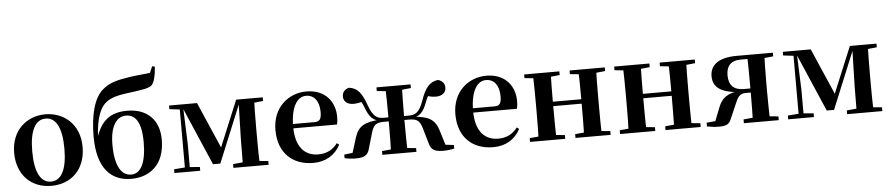

<svg xmlns="http://www.w3.org/2000/svg" viewBox="-46 -1180 7042 1519"><g transform="rotate(-5 3474.5 -420.5)"><path d="M311 16.2C468.7 16.2 583.4 -90.2 583.4 -269.8C583.4 -449.1 459 -551.9 311 -551.9C163.7 -551.9 39.6 -447.6 39.6 -269.8C39.6 -92.4 152.5 16.2 311 16.2ZM311 -17.5C230.3 -17.5 183.2 -100.3 183.2 -268.1C183.2 -436.6 230.3 -518 311 -518C392.2 -518 438.7 -436.6 438.7 -268.1C438.7 -100.3 392.2 -17.5 311 -17.5Z M945.7 16.2C1088.2 16.2 1212.4 -68.8 1212.4 -272C1212.4 -433.8 1112.4 -523.4 960 -523.4C825.2 -523.4 750.6 -465.1 705.2 -324.6L710.7 -322.6C718.4 -491.7 754.1 -573.4 811.8 -613.6C860.2 -645.8 914.6 -654.9 1017.9 -667.9C1091.4 -678.9 1146.3 -684 1171.1 -709C1191.9 -734.1 1203.8 -784 1207.9 -851.7L1187 -856.9L1165.3 -806.6C1117.3 -799.3 1053.6 -796 1002.5 -787.7C905.6 -772.7 838.8 -758 781.7 -706.3C711.8 -645.7 677.1 -511.7 677.1 -342.3C677.1 -85.1 790 16.2 945.7 16.2ZM947.9 -17.5C872.8 -17.5 819.8 -91.2 819.8 -266C819.8 -420.4 876 -486 946.4 -486C1019.6 -486 1068.1 -425.7 1068.1 -264.3C1068.1 -98.1 1022.3 -17.5 947.9 -17.5Z M1599.3 -42.8H1657.2L1850.2 -512.1H1859.2V-535.7H1826L1663.9 -144.6H1685.1L1515.3 -535.7H1387.7V-510.6H1397.5ZM1834.3 0H1968.1C1965.4 -50.2 1964.4 -165.3 1964.4 -234.8V-301.2C1964.4 -370.2 1965.4 -485.5 1968.1 -535.7H1844.2L1835.9 -217.9ZM1289.2 0H1493.9V-29.9L1403.5 -37.3H1384.9L1289.2 -29.9ZM1757.5 0H2037.1V-29.9L1928.6 -40.2H1866.3L1757.5 -29.9ZM1293.2 -506.8 1388.5 -495.5H1399.8V-535.7H1293.2ZM1375.1 0H1414V-219.6L1402.1 -535.7H1375.1ZM1896.6 -495.5H1928.9L2037.3 -506.8V-535.7H1896.6Z M2391.2 16.2C2490.4 16.2 2564.6 -29.4 2607.1 -109.9L2589.2 -123.2C2553.5 -75.9 2507.1 -47.5 2436.4 -47.5C2332.6 -47.5 2256.7 -117.3 2256.7 -282.7C2256.7 -444.8 2311.5 -518 2379.1 -518C2442.5 -518 2483.3 -468.1 2483.3 -380.4C2483.3 -325.7 2470.6 -304.6 2428.4 -304.6H2173.1V-270.2H2603.7C2608.4 -288.1 2610.4 -306.2 2610.4 -330.9C2610.4 -454.7 2530.8 -551.9 2384.4 -551.9C2242.3 -551.9 2114.6 -448.8 2114.6 -268.8C2114.6 -83.9 2229.3 16.2 2391.2 16.2Z M2640.4 0C2665.8 6.2 2698.5 10.2 2727.7 10.2C2800.2 10.2 2826.7 -7.8 2840.2 -64.1L2874.3 -181.4C2893.7 -247.9 2916.5 -259.4 2984.1 -259.4H3076V-291.1H2978C2928.8 -291.1 2893.6 -303.8 2859.5 -399.3C2824.1 -503 2787.4 -543.7 2722.7 -551.9C2686.7 -541.5 2669.4 -519.3 2669.4 -485.9C2669.4 -445.3 2702.7 -421.8 2746.4 -421.8C2776.9 -421.8 2802.5 -426.6 2828.6 -436.9L2775.3 -479.7C2803.2 -447.4 2816.5 -428.6 2832.1 -386.8C2861.4 -304.4 2893.5 -278.7 2947.4 -269.4L2949.9 -279.4C2821.1 -270.9 2771.5 -243 2743.6 -153.9L2699.5 -11.8L2792 -46L2640.4 -28.2ZM3511.1 0V-28.2L3359.5 -46L3451.8 -11.8L3408.4 -153.9C3380.7 -243 3330.1 -270.9 3201.3 -279.4L3204.6 -269.4C3259 -278.7 3290.6 -304.4 3320.2 -386.8C3335.2 -428.6 3348.8 -447.4 3376.7 -479.7L3326.9 -436.9C3352.7 -426.6 3374.3 -421.8 3405.5 -421.8C3448.6 -421.8 3483.4 -445.3 3483.4 -485.6C3483.4 -519.3 3465.2 -541.5 3430 -551.9C3365.3 -543.7 3327.9 -503 3292.4 -399.3C3258.3 -303.8 3225.1 -291.1 3174.2 -291.1H3076V-259.4H3168.1C3235.5 -259.4 3257.8 -247.9 3277.7 -181.4L3311.8 -64.1C3325.5 -7.8 3351.7 10.2 3425.3 10.2C3452.8 10.2 3485.4 6.2 3511.1 0ZM3010.2 0H3141.8C3139.8 -50.2 3138 -165.3 3138 -265.4V-283.9C3138 -370.2 3139.8 -485.5 3141.8 -535.7H3010.2C3012.9 -485.5 3013.9 -370.2 3013.9 -283.9V-265.4C3013.9 -165.3 3012.9 -50.2 3010.2 0ZM2940.3 0H3211V-29.9L3104.5 -40.2H3049.5L2940.3 -29.9ZM2940.3 -506.8 3049.5 -495.5H3104.5L3211 -506.8V-535.7H2940.3Z M3820.2 16.2C3919.4 16.2 3993.6 -29.4 4036.1 -109.9L4018.2 -123.2C3982.5 -75.9 3936.1 -47.5 3865.4 -47.5C3761.6 -47.5 3685.7 -117.3 3685.7 -282.7C3685.7 -444.8 3740.5 -518 3808.1 -518C3871.5 -518 3912.3 -468.1 3912.3 -380.4C3912.3 -325.7 3899.6 -304.6 3857.4 -304.6H3602.1V-270.2H4032.7C4037.4 -288.1 4039.4 -306.2 4039.4 -330.9C4039.4 -454.7 3959.8 -551.9 3813.4 -551.9C3671.3 -551.9 3543.6 -448.8 3543.6 -268.8C3543.6 -83.9 3658.3 16.2 3820.2 16.2Z M4181.9 0H4323.6C4321.6 -50.2 4320.6 -165.3 4320.6 -270.6V-291.8C4320.6 -370.2 4321.6 -485.5 4323.6 -535.7H4181.9C4184.6 -485.5 4185.6 -370.2 4185.6 -301.2V-234.8C4185.6 -165.3 4184.6 -50.2 4181.9 0ZM4542.6 0H4684C4682 -50.2 4681 -165.3 4681 -234.8V-301.2C4681 -370.2 4682 -485.5 4684 -535.7H4542.6C4545.6 -485.5 4546.6 -370.2 4546.6 -291.8V-270.6C4546.6 -165.3 4545.6 -50.2 4542.6 0ZM4113.2 0H4392.8V-29.9L4284.6 -40.2H4223L4113.2 -29.9ZM4113.2 -506.8 4223 -495.5H4284.6L4392.8 -506.8V-535.7H4113.2ZM4474.2 0H4753.4V-29.9L4645.5 -40.2H4582.9L4474.2 -29.9ZM4474.2 -506.8 4582.9 -495.5H4645.5L4753.4 -506.8V-535.7H4474.2ZM4252.9 -265.9H4613.1V-301H4252.9Z M4896.9 0H5038.6C5036.6 -50.2 5035.6 -165.3 5035.6 -270.6V-291.8C5035.6 -370.2 5036.6 -485.5 5038.6 -535.7H4896.9C4899.6 -485.5 4900.6 -370.2 4900.6 -301.2V-234.8C4900.6 -165.3 4899.6 -50.2 4896.9 0ZM5257.6 0H5399C5397 -50.2 5396 -165.3 5396 -234.8V-301.2C5396 -370.2 5397 -485.5 5399 -535.7H5257.6C5260.6 -485.5 5261.6 -370.2 5261.6 -291.8V-270.6C5261.6 -165.3 5260.6 -50.2 5257.6 0ZM4828.2 0H5107.8V-29.9L4999.6 -40.2H4938L4828.2 -29.9ZM4828.2 -506.8 4938 -495.5H4999.6L5107.8 -506.8V-535.7H4828.2ZM5189.2 0H5468.4V-29.9L5360.5 -40.2H5297.9L5189.2 -29.9ZM5189.2 -506.8 5297.9 -495.5H5360.5L5468.4 -506.8V-535.7H5189.2ZM4967.9 -265.9H5328.1V-301H4967.9Z M5801 -535.7C5652.8 -535.7 5589 -477.8 5589 -392.7C5589 -304.8 5648.6 -257.7 5804.5 -247.9L5808 -258.1C5704.4 -251.9 5656.3 -213.6 5628.7 -139.9L5578.1 -11.2L5654.5 -42.4L5517.9 -29.6V0C5553.2 6.9 5583.2 10.2 5612.8 10.2C5679 10.2 5697 -5.6 5714 -49.7L5759.6 -154.9C5782 -207.8 5795.9 -237 5847 -237H5948.8V-269.4H5833.6C5754.4 -269.4 5715.4 -311.1 5715.4 -388.3C5715.4 -465.9 5756.3 -503.5 5826.4 -503.5H5948.8L5978.7 -495.5L6088.4 -506.8V-535.7ZM5883.7 0H6019.8C6017.8 -50.2 6016 -165.3 6016 -234.8V-301.2C6016 -370.2 6017.8 -485.5 6019.8 -535.7H5883.7C5885.7 -485.5 5886.7 -370.2 5886.7 -301.2V-248.7C5886.7 -165.3 5885.7 -50.2 5883.7 0ZM5811.4 0H6088.4V-29.9L5981.2 -40.2H5917.6L5811.4 -29.9Z M6473.3 -42.8H6531.2L6724.2 -512.1H6733.2V-535.7H6700L6537.9 -144.6H6559.1L6389.3 -535.7H6261.7V-510.6H6271.5ZM6708.3 0H6842.1C6839.4 -50.2 6838.4 -165.3 6838.4 -234.8V-301.2C6838.4 -370.2 6839.4 -485.5 6842.1 -535.7H6718.2L6709.9 -217.9ZM6163.2 0H6367.9V-29.9L6277.5 -37.3H6258.9L6163.2 -29.9ZM6631.5 0H6911.1V-29.9L6802.6 -40.2H6740.3L6631.5 -29.9ZM6167.2 -506.8 6262.5 -495.5H6273.8V-535.7H6167.2ZM6249.1 0H6288V-219.6L6276.1 -535.7H6249.1ZM6770.6 -495.5H6802.9L6911.3 -506.8V-535.7H6770.6Z"/></g></svg>

Font: Source Han Serif CN VF
Style: Regular
Weight: 250
Designer: Ryoko NISHIZUKA 西塚涼子 (kana & ideographs); Frank Grießhammer (Latin, Greek & Cyrillic); Wenlong ZHANG 张文龙 (bopomofo); San
Foundry: Adobe
Version: Version 2.002;hotconv 1.1.0;makeotfexe 2.6.0